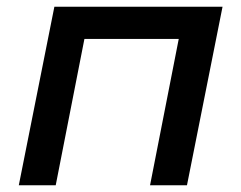

<svg xmlns="http://www.w3.org/2000/svg" viewBox="-20 -552 719 572"><path d="M36 0 142 -532H643L537 0H427L512.5 -436H231.5L146 0Z"/></svg>

Font: Argentum Sans
Style: Italic
Weight: 400
Italic angle: -11.3099°
Designer: Julieta Ulanovsky, Owen Earl, Rasmus Andersson, Cristiano Sobral
Foundry: The Argentum Sans Project Authors
Version: Version 3.131; ttfautohint (v1.8.4.7-5d5b-dirty)